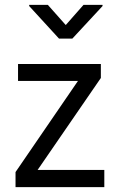

<svg xmlns="http://www.w3.org/2000/svg" viewBox="-20 -770 493 790"><path d="M395 -506.8H54.2V-437H300.8L43.9 -62V0H409.2V-70.8H134.8L395 -449.2ZM250.5 -667 176.8 -750H100.1V-745.1L222.7 -611.3H277.8L401.9 -745.1V-750H323.7Z"/></svg>

Font: FAU Chimera
Style: Regular
Weight: 400
Version: Version 1.002;hotconv 1.0.117;makeotfexe 2.5.65602